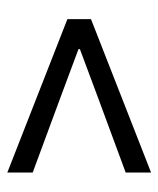

<svg xmlns="http://www.w3.org/2000/svg" viewBox="27 -600 442 537"><g transform="rotate(90 248.5 -332.0)"><path d="M463 -131 34 -299V-365L463 -533V-462L252 -384L118 -334V-330L252 -280L463 -202Z"/></g></svg>

Font: Source Sans 3 ExtraLight
Style: Regular
Weight: 400
Version: Version 3.052;hotconv 1.1.0;makeotfexe 2.6.0